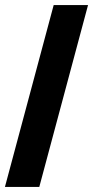

<svg xmlns="http://www.w3.org/2000/svg" viewBox="-26 -740 369 760"><path d="M-6.5 0H129.5L322.5 -720H186.5Z"/></svg>

Font: Manrope
Style: ExtraBoldItalic
Weight: 800
Italic angle: -15°
Designer: Mikhail Sharanda
Foundry: Mikhail Sharanda
Version: Version 4.502;hotconv 1.0.109;makeotfexe 2.5.65596